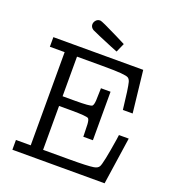

<svg xmlns="http://www.w3.org/2000/svg" viewBox="-152 -975 980 1090"><g transform="rotate(20 337.5 -430.0)"><path d="M47.9 0V-59.1H137.2V-622.1H47.9V-680.2H590.8L619.1 -426.8H560.1Q545.9 -554.7 537.1 -587.9Q532.2 -604 522.7 -610.1Q513.2 -616.2 478.5 -619.1Q443.8 -622.1 359.9 -622.1H211.9V-382.8H289.1Q377.9 -382.8 389.2 -391.1Q397 -397.9 398.9 -424.8Q400.9 -468.8 400.9 -490.2V-500H459V-207H400.9V-216.8Q400.9 -237.8 398.9 -282.2Q397 -310.1 389.2 -315.9Q377.9 -323.7 290 -324.2H211.9V-59.1H372.1Q481.9 -59.1 516.1 -64.9Q540 -68.8 547.9 -83Q560.1 -104 584 -256.8Q585 -268.1 587.9 -285.2H647L605 0ZM231 -824.2Q231 -837.4 240.5 -848.6Q250 -859.9 265.1 -859.9H267.1Q276.9 -859.9 378.9 -809.1Q414.1 -791 437 -779.8L413.1 -726.1Q412.1 -726.1 373.5 -741.9Q335 -757.8 293.9 -775.4Q252.9 -793 248 -795.9Q231 -807.1 231 -824.2Z"/></g></svg>

Font: CMU Concrete
Style: Roman
Weight: 500
Version: Version 0.7.0